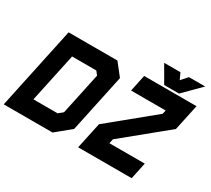

<svg xmlns="http://www.w3.org/2000/svg" viewBox="-171 -1138 1558 1418"><g transform="rotate(30 608.0 -429.0)"><path d="M-12 0 137 -700H553.5L634.5 -597L529.5 -103L404.5 0ZM159.5 -141.5H366L403 -172L479 -528L455 -558.5H248.5ZM76 -71H381L468.5 -143L556.5 -557.5L500 -629.5H195ZM76 -71 195 -629.5H500L556.5 -557.5L468.5 -143L381 -71ZM717 -71H1027.5H717L745.5 -203L1114 -503.5L1141 -629.5H835.5H1141L1114 -503.5L745.5 -203ZM622.5 0 670.5 -224 1039.5 -526.5 1046.5 -558.5H751.5L781.5 -700H1228L1180.5 -478L815.5 -179.5L807.5 -141.5H1109L1079 0ZM943 -716 861 -858H999.5L1024.5 -804L1072.5 -858H1211L1069 -716ZM984.5 -755H1041.5L1096.5 -813L1041.5 -755H984.5L954.5 -813Z"/></g></svg>

Font: Tourney Black
Style: Italic
Weight: 900
Italic angle: -12°
Version: Version 1.015